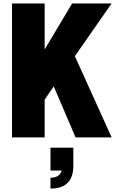

<svg xmlns="http://www.w3.org/2000/svg" viewBox="-20 -800 685 1118"><path d="M274 298V235Q327 235 339 193H274V60H407V165Q407 298 274 298ZM630 0H420L293 -297L240 -220V0H50V-780H240V-512L400 -780H630L416 -473Z"/></svg>

Font: Tanohe Sans ExtraBold
Style: Regular
Weight: 800
Designer: Village Type and Design LLC & Cristiano Sobral
Foundry: Cooper Hewitt Smithsonian Design Museum
Version: Version 1.00;September 29, 2021;FontCreator 13.0.0.2655 64-b